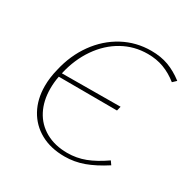

<svg xmlns="http://www.w3.org/2000/svg" viewBox="-152 -804 937 950"><g transform="rotate(30 316.5 -329.0)"><path d="M120 -346V-345L454 -347L448 -322L115 -323Q108 -288 108 -252Q108 -182 135.5 -129Q163 -76 215.5 -46.5Q268 -17 339 -17Q392 -17 440.5 -35.5Q489 -54 545 -93L559 -73Q497 -33 444.5 -14Q392 5 336 5Q257 5 199 -27Q141 -59 109.5 -116.5Q78 -174 78 -249Q78 -297 91 -348Q112 -441 163.5 -512.5Q215 -584 288.5 -623.5Q362 -663 448 -663Q503 -663 546.5 -647Q590 -631 633 -598L613 -579Q574 -610 532.5 -625.5Q491 -641 441 -641Q364 -641 298.5 -604.5Q233 -568 186.5 -501Q140 -434 120 -346Z"/></g></svg>

Font: Ysabeau Extralight
Style: Italic
Weight: 200
Italic angle: -12°
Designer: Christian Thalmann (Catharsis Fonts)
Version: Version 0.003